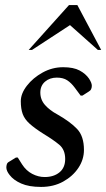

<svg xmlns="http://www.w3.org/2000/svg" viewBox="-20 -727 419 757"><path d="M142 10Q94 10 63.5 -3.5Q33 -17 18 -37Q5 -53 5 -67Q5 -73 7 -79.5Q9 -86 17 -90L43 -106H50L67 -79Q83 -54 107 -41.5Q131 -29 156 -29Q192 -29 214.5 -47.5Q237 -66 237 -100Q237 -137 213.5 -156.5Q190 -176 152 -199Q117 -221 97 -239Q77 -257 69.5 -277.5Q62 -298 62 -328Q62 -358 86 -389Q110 -420 148 -441Q186 -462 229 -462Q270 -462 294 -449Q318 -436 331 -417Q342 -400 342 -389Q342 -382 339.5 -376Q337 -370 330 -366L305 -350H298L275 -381Q261 -400 245 -410.5Q229 -421 204 -421Q176 -421 157.5 -405Q139 -389 139 -362Q139 -334 157.5 -313Q176 -292 206 -276Q257 -247 284 -218.5Q311 -190 311 -136Q311 -98 289 -65Q267 -32 229 -11Q191 10 142 10ZM93 -530 252 -707H285L379 -530H366L256 -628L106 -530Z"/></svg>

Font: Spectral Medium
Style: Italic
Weight: 500
Italic angle: -10°
Designer: Jean-Baptiste Levee
Foundry: Production Type
Version: Version 2.001